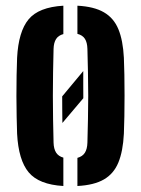

<svg xmlns="http://www.w3.org/2000/svg" viewBox="-20 -628 482 657"><path d="M193.5 -207.2Q193.1 -228.9 193 -251.9Q192.8 -275 192.8 -298.2L264.9 -384.8Q264.9 -362 264.9 -338.7Q265 -315.3 265.1 -291.9ZM38.5 -170.5Q37.7 -194.6 37 -228.2Q36.2 -261.8 36.2 -298.8Q36.2 -335.8 36.8 -370.3Q37.4 -404.8 38.5 -430.2Q43.2 -520 77.8 -561.8Q112.4 -603.6 196.8 -608.5V-511.4Q179.7 -506.8 171.8 -494.3Q163.9 -481.8 163.3 -460.8Q162.2 -420.7 161.6 -380.5Q160.9 -340.3 160.9 -300.1Q160.9 -259.9 161.6 -219.7Q162.2 -179.5 163.3 -139.8Q163.9 -118.6 171.9 -105.9Q179.9 -93.3 196.8 -88.6V8.5Q113.2 3.6 78.2 -38.2Q43.2 -80 38.5 -170.5ZM244.9 8.5V-87.8Q262.5 -92.6 270.5 -105.4Q278.5 -118.2 279.1 -139.8Q280.2 -180 281 -220Q281.9 -260.1 281.9 -300.4Q281.9 -340.7 281 -380.7Q280.2 -420.7 279.1 -460.8Q278.5 -482.6 270.6 -495.1Q262.7 -507.6 244.9 -512.2V-608.5Q302 -605.5 335.6 -585.9Q369.3 -566.4 385.1 -528.1Q400.9 -489.8 403.9 -430.2Q405 -406 405.6 -372.3Q406.2 -338.5 406.2 -301.5Q406.2 -264.6 405.6 -230.4Q405 -196.2 403.9 -170.5Q400.9 -110.6 385.1 -72Q369.3 -33.5 335.6 -14Q302 5.5 244.9 8.5Z"/></svg>

Font: Big Shoulders Stencil Thin
Style: Regular
Weight: 100
Designer: Patric King
Foundry: XO Type Co
Version: Version 2.001